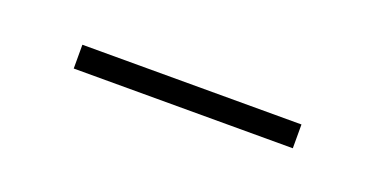

<svg xmlns="http://www.w3.org/2000/svg" viewBox="-20 -373 356 182"><g transform="rotate(20 158.0 -282.0)"><path d="M47.5 -269.5V-293.5H268.5V-269.5Z"/></g></svg>

Font: Imbue 48pt
Style: Regular
Weight: 400
Designer: Tyler Finck
Foundry: Etcetera Type Company
Version: Version 1.102